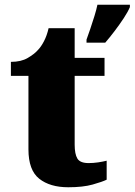

<svg xmlns="http://www.w3.org/2000/svg" viewBox="-20 -780 568 810"><path d="M268 10Q191 10 145.5 -26Q100 -62 100 -150V-460H26V-519Q69 -519 97 -535.5Q125 -552 139 -568Q153 -582 165.5 -606Q178 -630 185 -661H295V-536H421V-460H295V-170Q295 -130 306.5 -111Q318 -92 354 -92Q374 -92 394 -95Q414 -98 430 -102V-22Q412 -13 371 -1.5Q330 10 268 10ZM345 -613Q352 -632 361 -658.5Q370 -685 378.5 -712.5Q387 -740 391 -760H528V-750Q519 -729 501.5 -702.5Q484 -676 463.5 -649Q443 -622 424 -600H345Z"/></svg>

Font: Noto Serif Telugu Black
Style: Regular
Weight: 900
Designer: Jelle Bosma - Monotype Design Team
Foundry: Monotype Imaging Inc.
Version: Version 2.005; ttfautohint (v1.8.4.7-5d5b)